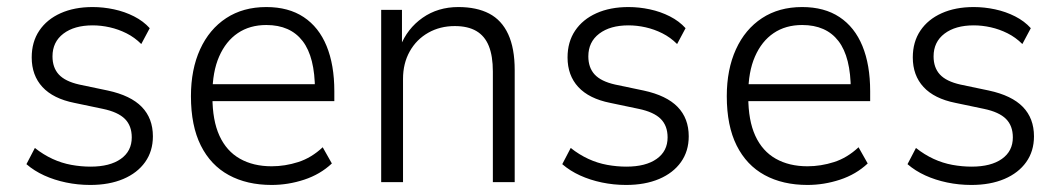

<svg xmlns="http://www.w3.org/2000/svg" viewBox="-20 -517 3009 545"><path d="M236 8Q201 8 167.5 1Q134 -6 105.5 -19Q77 -32 55 -51L79 -97Q103 -78 129 -66Q155 -54 182.5 -49Q210 -44 237 -44Q292 -44 323 -66Q354 -88 354 -127Q354 -160 334.5 -179.5Q315 -199 272 -208L191 -225Q131 -237 100.5 -270Q70 -303 70 -354Q70 -398 91.5 -430Q113 -462 152 -479.5Q191 -497 243 -497Q273 -497 303.5 -490.5Q334 -484 360.5 -470.5Q387 -457 405 -437L381 -392Q362 -411 339 -422.5Q316 -434 291.5 -439.5Q267 -445 243 -445Q191 -445 160 -421.5Q129 -398 129 -357Q129 -325 147 -305.5Q165 -286 205 -277L286 -260Q351 -246 382.5 -213.5Q414 -181 414 -130Q414 -88 392 -57Q370 -26 330 -9Q290 8 236 8Z M751 8Q681 8 629.5 -20Q578 -48 550 -104Q522 -160 522 -244Q522 -320 548 -377Q574 -434 622 -465.5Q670 -497 736 -497Q799 -497 842 -468.5Q885 -440 907 -386.5Q929 -333 929 -258V-230H567V-278H891L874 -261Q874 -355 839 -400.5Q804 -446 736 -446Q689 -446 655 -423Q621 -400 602 -356.5Q583 -313 583 -251V-242Q583 -175 603 -131.5Q623 -88 661 -66.5Q699 -45 751 -45Q789 -45 826.5 -57Q864 -69 896 -99L922 -53Q889 -22 843.5 -7Q798 8 751 8Z M1062 0V-489H1121V-385H1116Q1136 -436 1179.5 -466.5Q1223 -497 1281 -497Q1333 -497 1368.5 -478.5Q1404 -460 1422.5 -420Q1441 -380 1441 -318V0H1379V-314Q1379 -358 1367.5 -386.5Q1356 -415 1332 -429Q1308 -443 1271 -443Q1229 -443 1195.5 -424Q1162 -405 1143 -371Q1124 -337 1124 -293V0Z M1757 8Q1722 8 1688.5 1Q1655 -6 1626.5 -19Q1598 -32 1576 -51L1600 -97Q1624 -78 1650 -66Q1676 -54 1703.5 -49Q1731 -44 1758 -44Q1813 -44 1844 -66Q1875 -88 1875 -127Q1875 -160 1855.5 -179.5Q1836 -199 1793 -208L1712 -225Q1652 -237 1621.5 -270Q1591 -303 1591 -354Q1591 -398 1612.5 -430Q1634 -462 1673 -479.5Q1712 -497 1764 -497Q1794 -497 1824.5 -490.5Q1855 -484 1881.5 -470.5Q1908 -457 1926 -437L1902 -392Q1883 -411 1860 -422.5Q1837 -434 1812.5 -439.5Q1788 -445 1764 -445Q1712 -445 1681 -421.5Q1650 -398 1650 -357Q1650 -325 1668 -305.5Q1686 -286 1726 -277L1807 -260Q1872 -246 1903.5 -213.5Q1935 -181 1935 -130Q1935 -88 1913 -57Q1891 -26 1851 -9Q1811 8 1757 8Z M2272 8Q2202 8 2150.5 -20Q2099 -48 2071 -104Q2043 -160 2043 -244Q2043 -320 2069 -377Q2095 -434 2143 -465.5Q2191 -497 2257 -497Q2320 -497 2363 -468.5Q2406 -440 2428 -386.5Q2450 -333 2450 -258V-230H2088V-278H2412L2395 -261Q2395 -355 2360 -400.5Q2325 -446 2257 -446Q2210 -446 2176 -423Q2142 -400 2123 -356.5Q2104 -313 2104 -251V-242Q2104 -175 2124 -131.5Q2144 -88 2182 -66.5Q2220 -45 2272 -45Q2310 -45 2347.5 -57Q2385 -69 2417 -99L2443 -53Q2410 -22 2364.5 -7Q2319 8 2272 8Z M2737 8Q2702 8 2668.5 1Q2635 -6 2606.5 -19Q2578 -32 2556 -51L2580 -97Q2604 -78 2630 -66Q2656 -54 2683.5 -49Q2711 -44 2738 -44Q2793 -44 2824 -66Q2855 -88 2855 -127Q2855 -160 2835.5 -179.5Q2816 -199 2773 -208L2692 -225Q2632 -237 2601.5 -270Q2571 -303 2571 -354Q2571 -398 2592.5 -430Q2614 -462 2653 -479.5Q2692 -497 2744 -497Q2774 -497 2804.5 -490.5Q2835 -484 2861.5 -470.5Q2888 -457 2906 -437L2882 -392Q2863 -411 2840 -422.5Q2817 -434 2792.5 -439.5Q2768 -445 2744 -445Q2692 -445 2661 -421.5Q2630 -398 2630 -357Q2630 -325 2648 -305.5Q2666 -286 2706 -277L2787 -260Q2852 -246 2883.5 -213.5Q2915 -181 2915 -130Q2915 -88 2893 -57Q2871 -26 2831 -9Q2791 8 2737 8Z"/></svg>

Font: Nunito Sans 10pt SemiCondensed Light
Style: Regular
Weight: 300
Width: 4
Designer: Vernon Adams
Foundry: Vernon Adams
Version: Version 3.101;gftools[0.9.27]